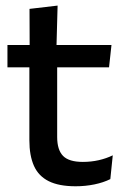

<svg xmlns="http://www.w3.org/2000/svg" viewBox="-20 -640 436 670"><path d="M244 10Q185.5 10 150 -7.8Q114.5 -25.5 98.5 -61.2Q82.5 -97 82.5 -150.5V-449.5H179.5V-162Q179.5 -117 200 -96Q220.5 -75 269 -75Q298 -75 324.5 -81Q351 -87 373.5 -98L365 -15Q341 -3 309.5 3.5Q278 10 244 10ZM6 -405V-483H369L360.5 -405ZM83.5 -474.5 83 -609 181 -620.5 177 -474.5Z"/></svg>

Font: Anek Bangla Medium Medium
Style: Regular
Weight: 500
Version: Version 1.003